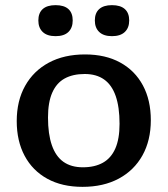

<svg xmlns="http://www.w3.org/2000/svg" viewBox="-20 -715 651 746"><path d="M302 -65Q348 -65 379.8 -82.8Q411.5 -100.5 428 -137.8Q444.5 -175 444.5 -234Q444.5 -299 429.5 -342Q414.5 -385 384.5 -406.2Q354.5 -427.5 309 -427.5Q263 -427.5 231.2 -410Q199.5 -392.5 183 -355Q166.5 -317.5 166.5 -258.5Q166.5 -194 181.5 -150.8Q196.5 -107.5 226.5 -86.2Q256.5 -65 302 -65ZM300.5 11Q221 11 163.8 -20.5Q106.5 -52 75.8 -109.5Q45 -167 45 -244.5Q45 -323 77.5 -381.2Q110 -439.5 169.5 -471.5Q229 -503.5 310.5 -503.5Q390 -503.5 447.2 -472Q504.5 -440.5 535.2 -383.2Q566 -326 566 -248Q566 -169.5 533.5 -111.2Q501 -53 441.5 -21Q382 11 300.5 11ZM196 -574.5Q163 -574.5 146 -590.8Q129 -607 129 -635.5Q129 -664.5 146 -679.8Q163 -695 196 -695Q229 -695 245.8 -679.8Q262.5 -664.5 262.5 -635.5Q262.5 -607 245.8 -590.8Q229 -574.5 196 -574.5ZM415 -574.5Q382.5 -574.5 365.5 -590.8Q348.5 -607 348.5 -635.5Q348.5 -664.5 365.5 -679.8Q382.5 -695 415 -695Q448 -695 465 -679.8Q482 -664.5 482 -635.5Q482 -607 465 -590.8Q448 -574.5 415 -574.5Z"/></svg>

Font: Newsreader 9pt Medium
Style: Regular
Weight: 500
Designer: Hugues Gentile
Foundry: Production Type
Version: Version 1.003